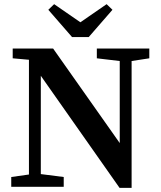

<svg xmlns="http://www.w3.org/2000/svg" viewBox="-20 -897 772 922"><path d="M445 -617V-664H697V-617L612 -604V5H554L176 -533V-61L286 -47V0H34V-47L119 -59V-610L41 -617V-664H235L555 -210V-604ZM240 -877 366 -790 492 -877 520 -850 406 -719H326L212 -850Z"/></svg>

Font: Source Serif 4 Semibold
Style: Regular
Weight: 600
Designer: Frank Grießhammer
Foundry: Adobe
Version: Version 4.005;hotconv 1.1.0;makeotfexe 2.6.0